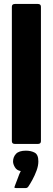

<svg xmlns="http://www.w3.org/2000/svg" viewBox="-20 -728 267 971"><path d="M40 -14V-694Q40 -708 56 -708H171Q187 -708 187 -694V-14Q187 0 171 0H56Q40 0 40 -14ZM174 88Q174 110 165 134.5Q156 159 144 181Q132 203 123 216Q118 223 110 223Q97 223 85 223Q73 223 61 223Q53 223 53 220Q53 217 57 207Q62 196 70 173Q78 150 85 137Q65 134 55.5 118Q46 102 46 89Q46 66 61 50Q76 34 111 34Q137 34 155.5 44Q174 54 174 88Z"/></svg>

Font: Glory Thin ExtraBold
Style: Regular
Weight: 800
Version: Version 1.011